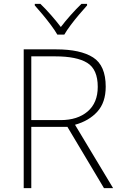

<svg xmlns="http://www.w3.org/2000/svg" viewBox="-20 -968 626 988"><path d="M269 -714Q394 -714 459 -672.5Q524 -631 524 -522Q524 -441 481 -393.5Q438 -346 366 -326L562 0H515L327 -315H141V0H102V-714ZM264 -678H141V-350H292Q379 -350 431 -394.5Q483 -439 483 -521Q483 -611 429 -644.5Q375 -678 264 -678ZM275 -790Q263 -811 242.5 -838.5Q222 -866 199.5 -893Q177 -920 159 -940V-948H188Q215 -922 243 -890Q271 -858 293 -829Q315 -858 343.5 -890Q372 -922 399 -948H428V-940Q410 -920 387 -893Q364 -866 343.5 -838.5Q323 -811 311 -790Z"/></svg>

Font: Noto Sans Bengali ExtraLight
Style: Regular
Weight: 200
Designer: Jelle Bosma - Monotype Design Team
Foundry: Monotype Imaging Inc.
Version: Version 2.003; ttfautohint (v1.8.4.7-5d5b)